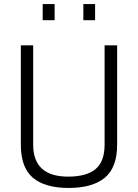

<svg xmlns="http://www.w3.org/2000/svg" viewBox="-20 -919 682 949"><path d="M144 -204Q144 -46 317 -46Q407 -46 452 -83Q497 -120 497 -204V-695H559V-204Q559 -91 498 -40.5Q437 10 319.5 10Q202 10 142.5 -40.5Q83 -91 83 -204V-695H144ZM191 -819V-899H250V-819ZM392 -819V-899H450V-819Z"/></svg>

Font: Titillium Web Light
Style: Regular
Weight: 300
Version: Version 1.002;PS 57.000;hotconv 1.0.70;makeotf.lib2.5.55311